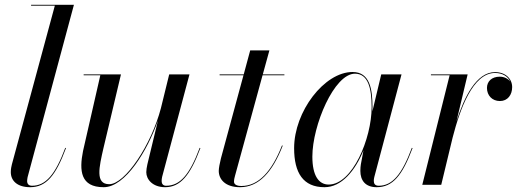

<svg xmlns="http://www.w3.org/2000/svg" viewBox="-20 -770 2202 800"><path d="M255 -153 252 -154C210 -41.5 170 4 113.5 4C99 4 93 -4.5 93 -16C93 -20 94 -26.5 95 -32L288 -750H109.5V-746.5H208.5L29.5 -85C27.5 -76 25 -66.5 25 -53C25 -15.5 53.5 10 105.5 10C172.5 10 212 -38 255 -153Z M484 -460H328.5V-456.5H398L326 -141C309.5 -58.5 315.5 10 412 10C502.5 10 595 -144 638 -267.5L594 -85C591.5 -74.5 589.5 -60.5 589.5 -52.5C589.5 -22.5 616 10 668 10C731 10 772 -38 815 -153L812 -154C770 -41.5 730 4 672 4C659.5 4 653.5 -4.5 653.5 -15C653.5 -20 654 -27 655.5 -33L769.5 -460H685L650.5 -319.5C611 -168 502 -2.5 435 -2.5C376 -2.5 393 -73.5 411 -152.5Z M1158 -163 1155 -164C1112.5 -55.5 1057 5 986 5C965.5 5 955 -2 955 -13C955 -22 957.5 -31.5 959.5 -38.5L1074 -456.5H1165V-460H1075L1102.5 -560H1022.5L995.5 -460H895V-456.5H994.5L900.5 -110C895.5 -90 891.5 -68.5 891.5 -58C891.5 -23.5 918 10 980 10C1058.5 10 1115 -53 1158 -163Z M1532 -324C1532 -397.5 1521.5 -470 1449 -470C1331.5 -470 1205.5 -305.5 1205.5 -152.5C1205.5 -50 1243 10 1332 10C1403.5 10 1460 -59 1494.5 -143.5L1483.5 -85C1482.5 -78 1481.5 -69 1481.5 -58C1481.5 -18 1502.5 10 1549.5 10C1616 10 1656 -38 1699 -153L1696 -154C1654 -41.5 1614 4 1558 4C1543 4 1537.5 -4.5 1537.5 -16C1537.5 -20.5 1538 -26.5 1539.5 -32L1653 -460H1568.5L1531.5 -305.5C1532 -312 1532 -318 1532 -324ZM1528.5 -324C1528.5 -192.5 1448.5 -1 1349.5 -1C1308.5 -1 1281.5 -37.5 1281.5 -117.5C1281.5 -247.5 1372.5 -463 1459 -463C1514 -463 1528.5 -401.5 1528.5 -324Z M1853.5 -456.5 1739.5 0H1818.5L1866 -197C1896 -313.5 1950 -466 2042.5 -466C2075 -466 2097 -450.5 2106 -430C2097 -442.5 2080.5 -450.5 2062.5 -450.5C2028.5 -450.5 2009 -430.5 2009 -403.5C2009 -372.5 2030.5 -349 2063 -349C2095.5 -349 2114 -375 2114 -407C2114 -441 2087.5 -469.5 2042.5 -469.5C1965.5 -469.5 1914.5 -367 1882 -264.5L1928.5 -460H1775.5V-456.5Z"/></svg>

Font: Bodoni* 48pt
Style: Italic
Weight: 400
Italic angle: -13°
Version: Version 2.3